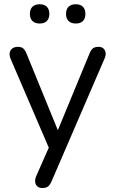

<svg xmlns="http://www.w3.org/2000/svg" viewBox="-20 -719 554 925"><path d="M184.2 186.9Q169.1 186.9 159.9 178.9Q150.7 170.8 149.5 157.7Q148.3 144.5 154.1 130.4L222.7 -24.9V10.2L31.1 -435.7Q24.8 -451.4 26.7 -464.3Q28.7 -477.2 38.8 -485.2Q49 -493.3 67 -493.3Q82.6 -493.3 91.6 -486Q100.5 -478.7 107.8 -460.8L272 -59.1H245.2L411.3 -461.3Q418.6 -479.2 428 -486.2Q437.4 -493.3 454.5 -493.3Q470.1 -493.3 478.6 -485.2Q487.1 -477.2 488.8 -464.5Q490.4 -451.8 483.6 -436.7L228.4 154.8Q220.2 173.3 210.5 180.1Q200.8 186.9 184.2 186.9ZM345.2 -605.7Q322.6 -605.7 310.3 -617.7Q298.1 -629.8 298.1 -652.3Q298.1 -674.5 310.3 -686.5Q322.6 -698.5 345.2 -698.5Q367.3 -698.5 379.3 -686.5Q391.4 -674.5 391.4 -652.3Q391.4 -629.8 379.6 -617.7Q367.8 -605.7 345.2 -605.7ZM171.1 -605.7Q149 -605.7 136.4 -617.7Q123.9 -629.8 123.9 -652.3Q123.9 -674.5 136.4 -686.5Q149 -698.5 171.1 -698.5Q193.6 -698.5 205.7 -686.5Q217.7 -674.5 217.7 -652.3Q217.7 -629.8 205.7 -617.7Q193.6 -605.7 171.1 -605.7Z"/></svg>

Font: Nunito ExtraLight
Style: Regular
Weight: 200
Designer: Vernon Adams
Foundry: Vernon Adams
Version: Version 3.602